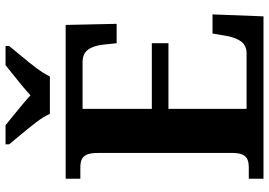

<svg xmlns="http://www.w3.org/2000/svg" viewBox="-159 -812 971 693"><g transform="rotate(-90 326.5 -465.5)"><path d="M28 0V-53H70Q84 -53 95.5 -57Q107 -61 114 -74Q121 -87 121 -113V-596Q121 -625 114.5 -638.5Q108 -652 96.5 -656.5Q85 -661 70 -661H28V-714H583L587 -530H517L512 -577Q508 -614 493.5 -633.5Q479 -653 448 -653H280V-403H517V-343H280V-61H480Q510 -61 524.5 -82.5Q539 -104 544 -137L552 -184H621L614 0ZM262 -771Q252 -794 231.5 -820.5Q211 -847 189.5 -873Q168 -899 152 -918V-931H221Q235 -920 254.5 -904Q274 -888 294 -871.5Q314 -855 329 -841Q344 -855 364 -871.5Q384 -888 404 -904Q424 -920 438 -931H507V-918Q492 -899 470 -873Q448 -847 428 -820.5Q408 -794 397 -771Z"/></g></svg>

Font: Noto Serif Kannada
Style: Bold
Weight: 700
Version: Version 2.003